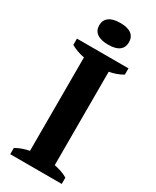

<svg xmlns="http://www.w3.org/2000/svg" viewBox="-224 -946 819 1007"><g transform="rotate(30 186.0 -442.5)"><path d="M30 0ZM342 0H30V-38Q70 -60 111 -67V-633Q91 -636 69 -644Q47 -652 30 -662V-700H342V-662Q324 -651 302.5 -643.5Q281 -636 261 -633V-67Q281 -63 302.5 -56Q324 -49 342 -38ZM96 -819Q96 -851 119 -868Q142 -885 187 -885Q232 -885 254 -868Q276 -851 276 -819Q276 -788 254 -771Q232 -754 187 -754Q142 -754 119 -771Q96 -788 96 -819Z"/></g></svg>

Font: PT Serif
Style: Bold
Weight: 700
Designer: A.Korolkova, O.Umpeleva, V.Yefimov
Foundry: ParaType Ltd
Version: Version 1.000W OFL; ttfautohint (v1.6)